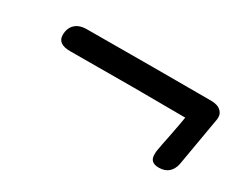

<svg xmlns="http://www.w3.org/2000/svg" viewBox="-54 -687 885 716"><g transform="rotate(30 389.0 -329.0)"><path d="M613 -206Q613 -218 614 -224Q619 -253 629 -301Q640 -358 644 -383L424 -384L148 -383Q94 -383 94 -422Q94 -451 111.5 -468Q129 -485 162 -485L448 -486H696Q724 -486 738.5 -472.5Q753 -459 750 -437L713 -223Q708 -199 692.5 -185.5Q677 -172 651 -172Q613 -172 613 -206Z"/></g></svg>

Font: Mali SemiBold
Style: Italic
Weight: 600
Italic angle: -10°
Version: Version 1.000; ttfautohint (v1.6)